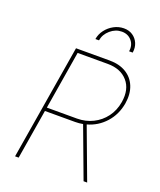

<svg xmlns="http://www.w3.org/2000/svg" viewBox="-167 -1039 949 1141"><g transform="rotate(20 307.5 -468.0)"><path d="M68.2 0 188.9 -727.3H402Q463.1 -727.3 505.9 -701.5Q548.7 -675.8 567.6 -629.1Q586.6 -582.4 576.7 -519.9Q563.9 -445.7 517 -393.8Q470.2 -342 403.4 -323.5L524.1 0H501.4L382.5 -318.5Q358.7 -313.9 333.8 -313.9H142.8L90.9 0ZM146.7 -336.6H336.6Q391.3 -336.6 437.3 -359.4Q483.3 -382.1 514 -423.3Q544.7 -464.5 554 -519.9Q567.8 -604 523.8 -654.3Q479.8 -704.5 397.7 -704.5H207.4ZM278.4 -818.2Q283.7 -850.9 304.2 -877.5Q324.6 -904.1 354 -919.9Q383.5 -935.7 416.2 -936.1Q448.5 -936.4 472.5 -920.6Q496.4 -904.8 508 -877.8Q519.5 -850.9 514.2 -818.2H491.5Q497.9 -858.3 474.6 -885.8Q451.3 -913.4 411.9 -913.4Q372.5 -913.4 340 -885.5Q307.5 -857.6 301.1 -818.2Z"/></g></svg>

Font: Inter Thin  BETA
Style: Italic
Weight: 100
Italic angle: -9.39999°
Designer: Rasmus Andersson
Foundry: rsms
Version: Version 3.011;git-f93a4a705